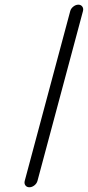

<svg xmlns="http://www.w3.org/2000/svg" viewBox="-20 -789 371 809"><path d="M329.6 -742.2 137.9 -26.9Q135 -15.9 124.9 -7.9Q114.7 0 103.8 0Q92.8 0 87 -7.9Q81.3 -15.9 84.2 -26.9L275.9 -742.2Q278.8 -753.2 288.9 -761.2Q299.1 -769.3 310.1 -769.3Q321 -769.3 326.8 -761.2Q332.5 -753.2 329.6 -742.2Z"/></svg>

Font: Tecnico
Style: FinoInclinado
Weight: 400
Italic angle: -15°
Version: Version 1.3